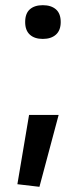

<svg xmlns="http://www.w3.org/2000/svg" viewBox="-20 -565 319 740"><path d="M77 -480Q77 -513 95 -529Q113 -545 145 -545Q177 -545 195.5 -529Q214 -513 214 -480Q214 -448 195.5 -431.5Q177 -415 145 -415Q113 -415 95 -431.5Q77 -448 77 -480ZM47 145 92 -122H206L132 155Z"/></svg>

Font: EncodeSans
Style: Medium
Weight: 500
Designer: Pablo Impallari, Andres Torresi
Foundry: Pablo Impallari, Andres Torresi
Version: Version 1.000; ttfautohint (v1.4.1)